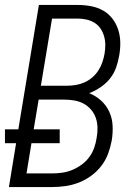

<svg xmlns="http://www.w3.org/2000/svg" viewBox="-26 -755 546 775"><path d="M10 0 39 -177H-6V-233H48L131 -735H288Q315 -735 341.5 -730Q368 -725 390 -712.5Q412 -700 427.5 -680Q443 -660 451 -635.5Q459 -611 459.5 -584Q460 -557 455 -530Q451 -506 442.5 -482Q434 -458 418 -438Q402 -418 380 -403Q358 -388 334 -379Q361 -368 382 -349Q403 -330 415 -304Q427 -278 428.5 -248Q430 -218 425 -188Q420 -161 410.5 -135Q401 -109 383.5 -86Q366 -63 342 -45.5Q318 -28 292 -18Q266 -8 239 -4Q212 0 185 0ZM139 -409H245Q262 -409 280 -412Q298 -415 315 -422.5Q332 -430 346.5 -442.5Q361 -455 371 -470.5Q381 -486 387 -503.5Q393 -521 396 -538Q399 -556 399 -574Q399 -592 394 -609Q389 -626 379.5 -640Q370 -654 355.5 -663Q341 -672 323.5 -676Q306 -680 288 -680H184ZM185 -55Q205 -55 225.5 -58Q246 -61 265.5 -69Q285 -77 303 -90Q321 -103 334 -120.5Q347 -138 354 -158Q361 -178 364 -198Q368 -219 367.5 -240Q367 -261 360.5 -279.5Q354 -298 341 -313Q328 -328 311 -337Q294 -346 273.5 -349.5Q253 -353 232 -353H130L110 -233H215V-177H101L81 -55Z"/></svg>

Font: Iosevka Curly Light
Style: Italic
Weight: 300
Italic angle: -9°
Monospace: yes
Designer: Belleve Invis
Foundry: Belleve Invis
Version: Version 22.1.2; ttfautohint (v1.8.4)